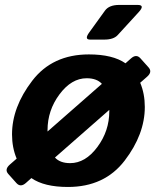

<svg xmlns="http://www.w3.org/2000/svg" viewBox="-20 -741 629 771"><path d="M341.8 -582Q317.4 -582 338.4 -610.8L401.4 -698.2Q418 -721.2 458.5 -721.2H532.7Q563.5 -721.2 537.1 -692.4L452.6 -600.1Q436 -582 398.9 -582ZM28.3 -201.2Q28.3 -311 109.4 -416.7Q190.4 -522.5 336.9 -522.5Q432.6 -522.5 483.9 -486.8L505.9 -506.3Q527.3 -525.4 543.9 -506.8L576.7 -470.2Q592.8 -452.1 570.3 -432.6L543 -408.7Q561.5 -364.7 561.5 -311.5Q561.5 -201.7 480.5 -95.9Q399.4 9.8 252.9 9.8Q157.2 9.8 106 -25.9L84 -6.3Q62.5 12.7 45.9 -5.9L13.2 -42.5Q-2.9 -60.5 19.5 -80.1L46.9 -104Q28.3 -148.4 28.3 -201.2ZM170.9 -218.3Q170.9 -215.3 170.9 -212.9L389.2 -404.3Q368.7 -426.8 328.1 -426.8Q267.1 -426.8 219 -362.3Q170.9 -297.9 170.9 -218.3ZM200.7 -108.4Q221.2 -85.9 261.7 -85.9Q322.8 -85.9 370.8 -150.4Q418.9 -214.8 418.9 -294.4Q418.9 -297.4 418.9 -299.8Z"/></svg>

Font: Istok
Style: Bold Italic
Weight: 700
Italic angle: -13°
Designer: Andrey V. Panov
Foundry: Andrey V. Panov
Version: Version 1.0.3